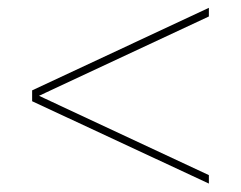

<svg xmlns="http://www.w3.org/2000/svg" viewBox="-20 -626 600 478"><path d="M60 -379.5V-401L500 -606.5V-585ZM500 -169 60 -374V-395.5L500 -190Z"/></svg>

Font: Bodoni Moda 11pt
Style: Bold
Weight: 700
Designer: Owen Earl
Foundry: indestructible type
Version: Version 2.004